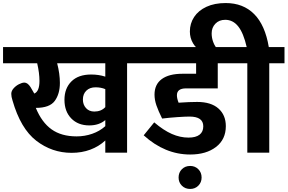

<svg xmlns="http://www.w3.org/2000/svg" viewBox="-40 -1002 1887 1260"><path d="M894 -587H794V0H651V-80Q609 -41 553 -20Q497 1 430 1Q301 1 198 -78.5Q95 -158 42 -343Q34 -367 34 -386Q34 -405 49 -422Q64 -439 84.5 -449.5Q105 -460 120 -460Q141 -460 160 -431Q176 -405 185 -388Q219 -402 219 -471Q219 -522 204 -587H-20V-693H894ZM651 -587H335Q353 -518 353 -458Q353 -386 319.5 -340Q286 -294 195 -294Q234 -199 298.5 -153Q363 -107 463 -107Q516 -107 565 -124Q614 -141 651 -174V-214Q610 -179 546 -179Q472 -179 427.5 -225Q383 -271 383 -347Q383 -422 428.5 -467.5Q474 -513 558 -513Q609 -513 651 -499ZM651 -417Q623 -429 587 -429Q549 -429 526.5 -407Q504 -385 504 -349Q504 -315 524.5 -292.5Q545 -270 579 -270Q624 -270 651 -299Z M1121 -377Q1121 -356 1132 -328Q1202 -333 1254 -333Q1345 -333 1393.5 -290Q1442 -247 1442 -174Q1442 -87 1377.5 -37.5Q1313 12 1208 12Q1042 12 903 -114L972 -199Q1033 -147 1087.5 -123Q1142 -99 1197 -99Q1245 -99 1269.5 -118Q1294 -137 1294 -173Q1294 -237 1204 -237Q1177 -237 1125 -233.5Q1073 -230 1024 -224Q999 -274 986.5 -310.5Q974 -347 974 -381Q974 -448 1021.5 -483Q1069 -518 1158 -518H1247V-587H854V-693H1520V-587H1389V-422H1181Q1121 -422 1121 -377Z M1132 163Q1132 130 1153.5 108.5Q1175 87 1208 87Q1240 87 1261.5 108.5Q1283 130 1283 163Q1283 195 1261.5 216.5Q1240 238 1208 238Q1175 238 1153.5 216.5Q1132 195 1132 163Z M1827 -587H1727V0H1583V-587H1485V-693H1579Q1558 -785 1523.5 -828.5Q1489 -872 1438 -872Q1398 -872 1373.5 -846.5Q1349 -821 1349 -783Q1349 -731 1381 -685L1284 -666Q1248 -682 1227 -717.5Q1206 -753 1206 -795Q1206 -848 1234 -890.5Q1262 -933 1315 -957.5Q1368 -982 1441 -982Q1556 -982 1628 -909.5Q1700 -837 1724 -693H1827Z"/></svg>

Font: FiraGOUPP
Style: Bold
Weight: 700
Designer: bBox Type
Foundry: bBox Type GmbH
Version: Version 1.001